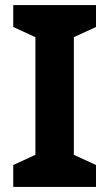

<svg xmlns="http://www.w3.org/2000/svg" viewBox="-20 -734 429 754"><path d="M357 0H32V-86L119 -126V-588L32 -628V-714H357V-628L270 -588V-126L357 -86Z"/></svg>

Font: Noto Sans Balinese
Style: Bold
Weight: 700
Designer: Aditya Bayu, David Williams
Foundry: David Williams
Version: Version 2.005; ttfautohint (v1.8.4.7-5d5b)